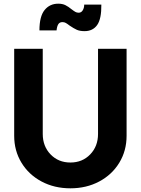

<svg xmlns="http://www.w3.org/2000/svg" viewBox="-20 -1010 764 1042"><path d="M57 -273V-745H212V-283Q212 -216 254.5 -172Q297 -128 362 -128Q427 -128 469.5 -172Q512 -216 512 -283V-745H667V-273Q667 -192 627.5 -127Q588 -62 518.5 -25Q449 12 362 12Q275 12 205.5 -25Q136 -62 96.5 -127Q57 -192 57 -273ZM358 -871Q345 -881 337 -885.5Q329 -890 319 -890Q303 -890 296 -878Q289 -866 287 -845H194Q194 -921 222 -955.5Q250 -990 296 -990Q319 -990 335 -982Q351 -974 368 -960Q381 -950 389 -945.5Q397 -941 407 -941Q421 -941 429 -954Q437 -967 437 -985H530Q531 -908 507.5 -874.5Q484 -841 439 -841Q413 -841 396.5 -848.5Q380 -856 358 -871Z"/></svg>

Font: Eudoxus Sans ExtraBold
Style: Regular
Weight: 800
Designer: Stijn de Vries
Foundry: tokotype
Version: Version 2.005